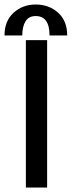

<svg xmlns="http://www.w3.org/2000/svg" viewBox="-49 -840 321 860"><path d="M-28.8 -681.2Q-28.8 -746.1 12 -783Q52.7 -819.8 110.8 -819.8Q170.4 -819.8 211.2 -783.2Q252 -746.6 252 -681.2H172.9Q172.9 -768.1 110.8 -768.1Q79.6 -768.1 65.2 -744.4Q50.8 -720.7 50.8 -681.2ZM162.1 0H66.9V-660.2H162.1Z"/></svg>

Font: Sansita Light
Style: Regular
Weight: 300
Designer: Pablo Cosgaya
Foundry: Omnibus-Type
Version: Version 1.006;hotconv 1.0.109;makeotfexe 2.5.65596